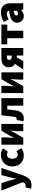

<svg xmlns="http://www.w3.org/2000/svg" viewBox="1805 -2357 740 4390"><g transform="rotate(-90 2175.0 -162.0)"><path d="M132 188C256 188 310 127 362 -8L530 -500H366L316 -308C304 -260 294 -214 284 -166H280C268 -216 258 -262 244 -308L184 -500H12L202 -18L196 4C186 34 164 54 118 54C108 54 95 50 86 48L56 178C78 184 98 188 132 188Z M816 12C868 12 932 -2 982 -46L916 -158C892 -140 864 -126 836 -126C782 -126 740 -174 740 -250C740 -326 778 -374 842 -374C860 -374 876 -368 898 -350L978 -460C940 -492 892 -512 832 -512C690 -512 564 -416 564 -250C564 -84 674 12 816 12Z M1062 0H1218L1327 -184C1341 -212 1366 -258 1381 -288H1385C1378 -227 1370 -162 1370 -113V0H1536V-500H1380L1272 -316C1258 -287 1232 -242 1217 -212H1214C1220 -272 1228 -338 1228 -387V-500H1062Z M1663 12C1768 12 1827 -52 1844 -164C1854 -230 1862 -300 1870 -366H1954V0H2126V-500H1734C1723 -404 1714 -308 1701 -213C1695 -166 1676 -150 1652 -150C1642 -150 1634 -152 1626 -154L1598 0C1618 8 1638 12 1663 12Z M2242 0H2398L2507 -184C2521 -212 2546 -258 2561 -288H2565C2558 -227 2550 -162 2550 -113V0H2716V-500H2560L2452 -316C2438 -287 2412 -242 2397 -212H2394C2400 -272 2408 -338 2408 -387V-500H2242Z M3100 0H3272V-500H3045C2928 -500 2832 -458 2832 -328C2832 -262 2864 -217 2909 -189L2782 0H2973L3059 -150H3100ZM3065 -265C3021 -265 3001 -290 3001 -323C3001 -357 3021 -375 3065 -375H3100V-265Z M3496 0H3668V-366H3808V-500H3356V-366H3496Z M4002 12C4056 12 4100 -12 4140 -48H4144L4156 0H4296V-278C4296 -442 4218 -512 4088 -512C4010 -512 3938 -488 3868 -446L3928 -334C3980 -362 4018 -376 4054 -376C4098 -376 4120 -360 4124 -324C3932 -304 3852 -246 3852 -142C3852 -60 3908 12 4002 12ZM4062 -120C4032 -120 4016 -133 4016 -156C4016 -184 4042 -210 4124 -222V-154C4106 -134 4090 -120 4062 -120Z"/></g></svg>

Font: Giro Sans Black
Style: Regular
Weight: 900
Designer: Paul D. Hunt
Foundry: Adobe Systems Incorporated
Version: Version 1.000;PS 1.0;hotconv 1.0.88;makeotf.lib2.5.647800